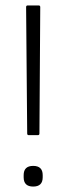

<svg xmlns="http://www.w3.org/2000/svg" viewBox="-20 -675 244 706"><path d="M86 -178Q80 -178 80 -184L76 -649Q76 -655 82 -655H122Q128 -655 128 -649L125 -184Q125 -178 119 -178ZM102 11Q67 11 67 -23V-31Q67 -65 102 -65Q137 -65 137 -31V-23Q137 11 102 11Z"/></svg>

Font: Sofia Sans Semi Condensed Light
Style: Regular
Weight: 300
Designer: Botio Nikoltchev, Ani Petrova
Foundry: lettersoup
Version: Version 4.100; ttfautohint (v1.8.4.7-5d5b)